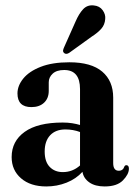

<svg xmlns="http://www.w3.org/2000/svg" viewBox="-20 -679 501 709"><path d="M23 -99Q23 -157.5 71 -192Q119 -226.5 211.5 -226.5Q230.5 -226.5 246.2 -224Q262 -221.5 275.5 -217.5V-350Q275.5 -420.5 217 -420.5Q189 -420.5 174.5 -407Q160 -393.5 160 -375V-343.5Q160 -316 142.8 -299.8Q125.5 -283.5 96 -283.5Q44.5 -283.5 44.5 -334Q44.5 -362.5 66 -389Q87.5 -415.5 130.2 -432.2Q173 -449 236 -449Q317 -449 357.5 -414.5Q398 -380 398 -318.5V-77Q398 -48.5 418.5 -48.5Q434.5 -48.5 439.5 -64.5Q442 -69 446.5 -69Q456 -69 456 -56Q456 -35.5 434 -13Q412 9.5 366.5 9.5Q331 9.5 309.8 -5.5Q288.5 -20.5 284.5 -44.5Q261 -18.5 225.8 -4.5Q190.5 9.5 151 9.5Q92.5 9.5 57.8 -20.5Q23 -50.5 23 -99ZM145 -119.5Q145 -82 163.5 -62.8Q182 -43.5 212 -43.5Q248 -43.5 275.5 -68V-191.5Q250 -201 221.5 -201Q185.5 -201 165.2 -179.5Q145 -158 145 -119.5ZM259 -599.5Q271.5 -628.5 287 -645Q302.5 -661.5 326 -659Q348 -657 359.2 -641.2Q370.5 -625.5 368.5 -608.5Q367 -587.5 354 -572.8Q341 -558 319 -544L235 -483.5Q223 -476.5 216 -484Q212 -488.5 213 -493.5Q214 -498.5 216.5 -504Z"/></svg>

Font: Fraunces 144pt Soft SemiBold
Style: Regular
Weight: 600
Version: Version 1.000;[b76b70a41]